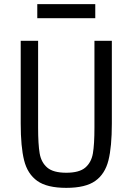

<svg xmlns="http://www.w3.org/2000/svg" viewBox="-20 -895 640 927"><path d="M164 -698V-279Q164 -198 171.5 -154.5Q179 -111 208 -86Q237 -61 300 -61Q363 -61 392 -86Q421 -111 428.5 -154.5Q436 -198 436 -279V-698H520V-299Q520 -186 503.5 -120.5Q487 -55 440 -21.5Q393 12 300 12Q207 12 160 -21.5Q113 -55 96.5 -120.5Q80 -186 80 -299V-698ZM160 -875H440V-807H160Z"/></svg>

Font: iA Writer Mono V
Style: Regular
Weight: 400
Designer: Mike Abbink, Paul van der Laan, Pieter van Rosmalen
Foundry: Bold Monday
Version: Version 2.000